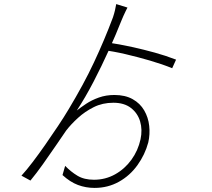

<svg xmlns="http://www.w3.org/2000/svg" viewBox="-20 -860 1040 940"><path d="M540 -395Q593 -395 629.5 -374.5Q666 -354 686 -319.5Q706 -285 710.5 -244Q715 -203 706 -163Q690 -103 653 -51.5Q616 0 562 30Q508 60 443 60Q400 60 361.5 45.5Q323 31 286 -3L299 -48Q327 -19 359.5 0.5Q392 20 440 20Q496 20 543.5 -6.5Q591 -33 623.5 -78Q656 -123 668 -178Q678 -225 666 -265.5Q654 -306 621 -331.5Q588 -357 535 -357Q482 -357 439 -335.5Q396 -314 362 -283Q328 -252 304 -221Q282 -189 252 -145Q222 -101 190 -56Q158 -11 129 24L85 0Q109 -26 139.5 -66Q170 -106 202 -152Q234 -198 264 -243Q294 -288 316 -325Q352 -385 383 -442Q414 -499 440 -554.5Q466 -610 489 -664.5Q512 -719 533 -775Q539 -793 543 -810Q547 -827 549 -840L604 -823Q600 -815 594.5 -804Q589 -793 584 -781.5Q579 -770 574 -758Q548 -692 513 -614.5Q478 -537 438 -460Q398 -383 356 -319Q375 -334 402 -352Q429 -370 464 -382.5Q499 -395 540 -395ZM483 -615 495 -654Q568 -643 626.5 -630Q685 -617 737.5 -602.5Q790 -588 842 -568L823 -526Q774 -546 714 -563.5Q654 -581 594 -595Q534 -609 483 -615Z"/></svg>

Font: Noto Sans KR ExtraLight
Style: Regular
Weight: 250
Designer: Ryoko NISHIZUKA  (kana, bopomofo & ideographs); Paul D. Hunt (Latin, Greek & Cyrillic); Sandoll Communications , Soo-you
Foundry: Adobe
Version: Version 2.004-H2;hotconv 1.0.118;makeotfexe 2.5.65603